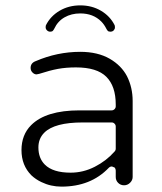

<svg xmlns="http://www.w3.org/2000/svg" viewBox="-20 -699 602 715"><path d="M243 -56Q290 -56 333 -78Q376 -100 406 -134Q411 -139 411 -145V-228Q411 -234 406.5 -238.5Q402 -243 396 -243Q396 -243 288 -243Q183 -243 145 -205Q123 -183 123 -150Q123 -110 147 -86Q177 -56 243 -56ZM411 -64Q411 -70 407 -75Q406 -75 402 -77Q398 -79 396 -79Q390 -79 385 -74Q318 -4 209 -4Q169 -4 134 -21Q113 -31 97 -46Q60 -83 60 -140Q60 -197 96 -233Q151 -288 276 -288H396Q402 -288 406.5 -292.5Q411 -297 411 -303V-310Q411 -378 376 -413Q341 -448 263 -448Q226 -448 196 -442.5Q166 -437 126 -424L116 -422Q108 -422 101 -429Q94 -436 94 -446Q94 -464 112 -471Q193 -506 279 -506Q344 -506 389 -480Q432 -455 453 -415Q474 -373 474 -323V-40Q474 -28 464.5 -18.5Q455 -9 442 -9Q429 -9 420 -18Q411 -27 411 -40ZM150 -597Q150 -602 151 -605Q168 -639 202 -659Q236 -679 279 -679Q322 -679 356 -659Q390 -639 407 -605Q408 -602 408 -596.5Q408 -591 403.5 -586Q399 -581 391 -581Q384 -581 381 -584.5Q378 -588 376 -592Q368 -608 357 -619Q327 -649 279 -649Q246 -649 220.5 -634.5Q195 -620 182 -592Q180 -588 177 -584.5Q174 -581 167 -581Q160 -581 155 -586Q150 -591 150 -597Z"/></svg>

Font: Kurewa Gothic CJK TC Regular
Style: Regular
Weight: 400
Designer: Max Yao
Foundry: Max-Everyday
Version: Version 1.071; ttfautohint (v1.8.3)